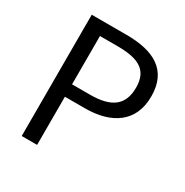

<svg xmlns="http://www.w3.org/2000/svg" viewBox="-168 -869 968 1005"><g transform="rotate(30 316.0 -366.5)"><path d="M100 0H193V-291H314C474 -291 584 -363 584 -518C584 -678 474 -733 309 -733H100ZM193 -366V-658H298C427 -658 492 -624 492 -518C492 -413 431 -366 302 -366Z"/></g></svg>

Font: Noto Sans CJK SC Regular
Style: Regular
Weight: 400
Designer: Ryoko NISHIZUKA (kana & ideographs); Paul D. Hunt (Latin, Greek & Cyrillic); Wenlong ZHANG (bopomofo); Sandoll Communica
Foundry: Adobe Systems Incorporated
Version: Version 1.004;PS 1.004;hotconv 1.0.82;makeotf.lib2.5.63406